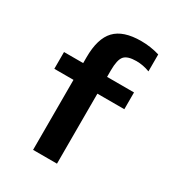

<svg xmlns="http://www.w3.org/2000/svg" viewBox="-177 -849 879 958"><g transform="rotate(30 262.5 -370.0)"><path d="M48.8 -403.3V-500H159.2V-533.2Q159.2 -641.6 206.1 -690.9Q252.9 -740.2 355.5 -740.2Q410.2 -740.2 461.9 -724.6V-627Q423.8 -641.6 384.8 -641.6Q334 -641.6 315.4 -620.1Q296.9 -598.6 296.9 -537.1V-500H452.1V-403.3H296.9V0H159.2V-403.3Z"/></g></svg>

Font: Mgen+ 1c bold
Style: Bold
Weight: 700
Designer: [Source Han Sans]
Ryoko NISHIZUKA  (kana & ideographs); Paul D. Hunt (Latin, Greek & Cyrillic); Wenlong ZHANG  (bopomofo
Version: Version 1.059.20150602